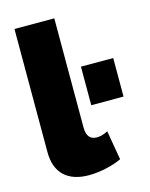

<svg xmlns="http://www.w3.org/2000/svg" viewBox="-112 -802 692 885"><g transform="rotate(-15 233.5 -360.0)"><path d="M44 -142C44 -43 101 10 202 10C253 10 314 -3 359 -24L335 -164C319 -155 299 -149 283 -149C250 -149 234 -169 234 -209V-730H44ZM449 -299V-483H295V-299Z"/></g></svg>

Font: Raleway Black
Style: Regular
Weight: 900
Designer: Matt McInerney, Pablo Impallari, Rodrigo Fuenzalida
Foundry: Matt McInerney, Pablo Impallari, Rodrigo Fuenzalida
Version: Version 3.000g; ttfautohint (v1.5) -l 8 -r 28 -G 28 -x 14 -D